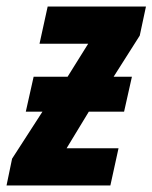

<svg xmlns="http://www.w3.org/2000/svg" viewBox="-59 -568 467 588"><path d="M-22 -82 71 -226H20L44 -333H148L211 -434H62L87 -548H388L369 -459L289 -333H345L321 -226H213L145 -114H304L279 0H-39Z"/></svg>

Font: Noto Sans Display Ex Bold Cond
Style: Italic
Weight: 800
Width: 3
Italic angle: -12°
Designer: Monotype Design team
Foundry: Monotype Imaging Inc.
Version: Version 1.000